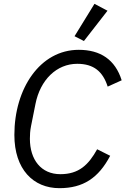

<svg xmlns="http://www.w3.org/2000/svg" viewBox="-20 -970 655 1002"><path d="M541 -914 473 -950 369 -781 418 -756ZM290 12C414 12 494 -41 555 -157L487 -191C442 -110 392 -61 295 -61C195 -61 136 -136 136 -246C136 -266 137 -287 142 -312L165 -427C190 -554 276 -637 383 -637C470 -637 517 -596 542 -518L615 -551C581 -659 504 -710 391 -710C189 -710 55 -508 55 -266C55 -86 154 12 290 12Z"/></svg>

Font: LVC Sans
Style: Italic
Weight: 400
Italic angle: -11.31°
Designer: Mike Abbink, Paul van der Laan, Pieter van Rosmalen
Foundry: Bold Monday
Version: Version 3.0